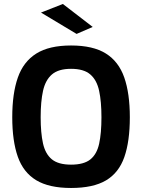

<svg xmlns="http://www.w3.org/2000/svg" viewBox="-20 -920 704 951"><path d="M331.9 11.1Q223.1 11.1 159.4 -27.3Q95.7 -65.8 68.2 -143.7Q40.7 -221.7 40.7 -339.3Q40.7 -457 68.4 -535.9Q96 -614.7 159.7 -654.7Q223.4 -694.7 331.9 -694.7Q440.8 -694.7 504.3 -655Q567.8 -615.3 595.5 -536.2Q623.1 -457 623.1 -339.3Q623.1 -219.8 595.8 -141.9Q568.4 -63.9 504.9 -26.4Q441.4 11.1 331.9 11.1ZM331.9 -104.5Q395.3 -104.5 427.5 -130.3Q459.7 -156.1 471.1 -208.3Q482.5 -260.5 482.5 -339.3Q482.5 -416.7 471 -470.1Q459.5 -523.6 427.2 -551.3Q395 -579.1 331.9 -579.1Q269.6 -579.1 237.3 -551.3Q205.1 -523.6 193.2 -470.4Q181.4 -417.3 181.4 -339.3Q181.4 -262.4 192.9 -210Q204.5 -157.6 236.7 -131Q268.9 -104.5 331.9 -104.5ZM359.3 -752 183 -857.7 291.4 -900.3 439.2 -786.6Z"/></svg>

Font: Cairo
Style: Regular
Weight: 400
Designer: Mohamed Gaber, Accademia di Belle Arti di Urbino
Foundry: Kief Type Foundry, Accademia di Belle Arti di Urbino
Version: Version 3.120